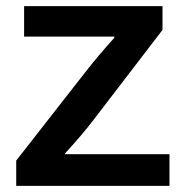

<svg xmlns="http://www.w3.org/2000/svg" viewBox="-20 -585 620 630"><path d="M59.1 -564.9H513.2V-486.8L287.1 -191.9Q251.5 -145 193.8 -82V-79.1H536.1V24.9H33.2V-58.1L262.2 -351.1Q301.8 -401.9 355 -460.9V-464.8H59.1Z"/></svg>

Font: BIZ UDPGothic
Style: Bold
Weight: 700
Designer: TypeBank Co., Ltd.
Foundry: Morisawa Inc.
Version: Version 1.051